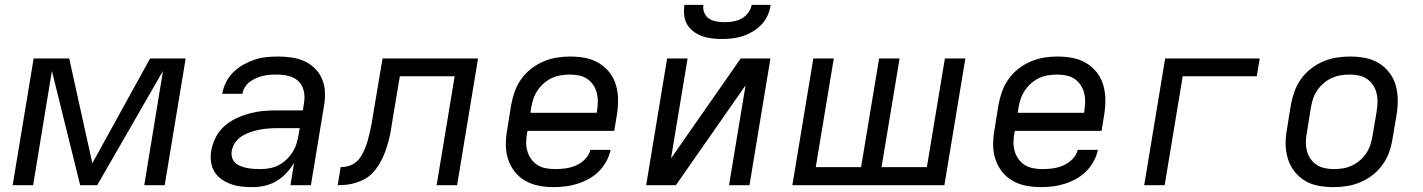

<svg xmlns="http://www.w3.org/2000/svg" viewBox="-20 -760 5840 788"><path d="M379 0H309L193 -469L116 0H32L118 -520H264L359 -90L596 -520H742L656 0H572L649 -469Z M1016 8Q993 8 970.5 5.5Q948 3 927.5 -4.5Q907 -12 889 -24.5Q871 -37 860 -55.5Q849 -74 846 -96.5Q843 -119 847 -142Q852 -169 865 -195.5Q878 -222 900.5 -242Q923 -262 950 -274.5Q977 -287 1005 -294.5Q1033 -302 1061 -304.5Q1089 -307 1116 -307H1223L1228 -339Q1232 -364 1226.5 -388Q1221 -412 1204 -427.5Q1187 -443 1163.5 -448.5Q1140 -454 1115 -454Q1101 -454 1087 -453Q1073 -452 1058.5 -448.5Q1044 -445 1030.5 -439Q1017 -433 1005 -424Q993 -415 985 -402Q977 -389 975 -375H892Q896 -399 907.5 -422Q919 -445 937.5 -463.5Q956 -482 978.5 -494.5Q1001 -507 1024.5 -515Q1048 -523 1072.5 -525.5Q1097 -528 1121 -528Q1149 -528 1177 -524Q1205 -520 1229 -509Q1253 -498 1272 -479.5Q1291 -461 1301.5 -436.5Q1312 -412 1313.5 -384Q1315 -356 1310 -327L1256 0H1172L1187 -92Q1174 -70 1155.5 -50Q1137 -30 1114 -16.5Q1091 -3 1066 2.5Q1041 8 1016 8ZM1049 -66Q1068 -66 1087 -69.5Q1106 -73 1123.5 -82Q1141 -91 1156 -105.5Q1171 -120 1181.5 -137Q1192 -154 1197.5 -172.5Q1203 -191 1206 -210L1210 -234H1115Q1097 -234 1079.5 -232.5Q1062 -231 1044 -227.5Q1026 -224 1008 -218Q990 -212 973 -201.5Q956 -191 945 -174.5Q934 -158 931 -140Q929 -126 932.5 -113.5Q936 -101 945.5 -92Q955 -83 968 -78Q981 -73 994 -70.5Q1007 -68 1021 -67Q1035 -66 1049 -66Z M1366 0 1378 -74Q1394 -74 1410 -78.5Q1426 -83 1439.5 -93.5Q1453 -104 1462 -119Q1471 -134 1477.5 -149.5Q1484 -165 1488.5 -180.5Q1493 -196 1496.5 -212Q1500 -228 1503.5 -244Q1507 -260 1509 -276L1550 -520H1942L1856 0H1772L1846 -447H1621L1591 -268Q1588 -249 1585 -230Q1582 -211 1577.5 -192.5Q1573 -174 1567 -155Q1561 -136 1553 -118Q1545 -100 1534.5 -83Q1524 -66 1510 -51Q1496 -36 1478 -26Q1460 -16 1441 -10Q1422 -4 1403.5 -2Q1385 0 1366 0Z M2252 8Q2220 8 2190 2Q2160 -4 2135 -18.5Q2110 -33 2092 -56Q2074 -79 2065 -107.5Q2056 -136 2056 -167Q2056 -198 2062 -230L2078 -330Q2083 -357 2092.5 -384Q2102 -411 2119 -435Q2136 -459 2159.5 -477.5Q2183 -496 2210 -507.5Q2237 -519 2264.5 -523.5Q2292 -528 2319 -528Q2351 -528 2381 -522.5Q2411 -517 2436.5 -502Q2462 -487 2480.5 -464Q2499 -441 2507.5 -412.5Q2516 -384 2516.5 -353Q2517 -322 2512 -290L2501 -223H2145L2144 -218Q2140 -198 2139.5 -178.5Q2139 -159 2144 -141Q2149 -123 2159.5 -108Q2170 -93 2185.5 -83Q2201 -73 2220 -69.5Q2239 -66 2259 -66Q2280 -66 2301.5 -69Q2323 -72 2344 -81Q2365 -90 2381.5 -107Q2398 -124 2403 -145H2486Q2481 -121 2468.5 -98Q2456 -75 2437.5 -56.5Q2419 -38 2396 -25.5Q2373 -13 2349 -5.5Q2325 2 2300.5 5Q2276 8 2252 8ZM2157 -297H2429L2430 -302Q2433 -322 2433.5 -341Q2434 -360 2429.5 -378Q2425 -396 2415 -411Q2405 -426 2390.5 -436Q2376 -446 2357.5 -450Q2339 -454 2319 -454Q2301 -454 2282 -451Q2263 -448 2245.5 -440Q2228 -432 2212.5 -418.5Q2197 -405 2186 -388.5Q2175 -372 2169 -354Q2163 -336 2160 -318Z M2632 0 2718 -520H2802L2734 -110L3020 -520H3142L3056 0H2972L3040 -410L2754 0ZM2943 -600Q2922 -600 2901 -602.5Q2880 -605 2861 -612Q2842 -619 2826 -631Q2810 -643 2800 -660Q2790 -677 2788 -698Q2786 -719 2789 -740H2867Q2864 -723 2870.5 -707.5Q2877 -692 2890 -683.5Q2903 -675 2920 -672Q2937 -669 2954 -669Q2971 -669 2989 -672Q3007 -675 3023 -683.5Q3039 -692 3050.5 -707.5Q3062 -723 3065 -740H3143Q3140 -719 3131 -698Q3122 -677 3106 -660Q3090 -643 3070 -631Q3050 -619 3029 -612Q3008 -605 2986 -602.5Q2964 -600 2943 -600Z M3232 0 3318 -520H3402L3328 -74H3514L3588 -520H3672L3598 -74H3784L3858 -520H3942L3856 0Z M4252 8Q4220 8 4190 2Q4160 -4 4135 -18.5Q4110 -33 4092 -56Q4074 -79 4065 -107.5Q4056 -136 4056 -167Q4056 -198 4062 -230L4078 -330Q4083 -357 4092.5 -384Q4102 -411 4119 -435Q4136 -459 4159.5 -477.5Q4183 -496 4210 -507.5Q4237 -519 4264.5 -523.5Q4292 -528 4319 -528Q4351 -528 4381 -522.5Q4411 -517 4436.5 -502Q4462 -487 4480.5 -464Q4499 -441 4507.5 -412.5Q4516 -384 4516.5 -353Q4517 -322 4512 -290L4501 -223H4145L4144 -218Q4140 -198 4139.5 -178.5Q4139 -159 4144 -141Q4149 -123 4159.5 -108Q4170 -93 4185.5 -83Q4201 -73 4220 -69.5Q4239 -66 4259 -66Q4280 -66 4301.5 -69Q4323 -72 4344 -81Q4365 -90 4381.5 -107Q4398 -124 4403 -145H4486Q4481 -121 4468.5 -98Q4456 -75 4437.5 -56.5Q4419 -38 4396 -25.5Q4373 -13 4349 -5.5Q4325 2 4300.5 5Q4276 8 4252 8ZM4157 -297H4429L4430 -302Q4433 -322 4433.5 -341Q4434 -360 4429.5 -378Q4425 -396 4415 -411Q4405 -426 4390.5 -436Q4376 -446 4357.5 -450Q4339 -454 4319 -454Q4301 -454 4282 -451Q4263 -448 4245.5 -440Q4228 -432 4212.5 -418.5Q4197 -405 4186 -388.5Q4175 -372 4169 -354Q4163 -336 4160 -318Z M4676 0 4762 -520H5150L5138 -447H4834L4760 0Z M5454 8Q5422 8 5391.5 2.5Q5361 -3 5336 -18Q5311 -33 5293 -56Q5275 -79 5266 -107.5Q5257 -136 5256.5 -167Q5256 -198 5262 -230L5278 -330Q5283 -357 5292.5 -384Q5302 -411 5319 -435Q5336 -459 5359.5 -477.5Q5383 -496 5410 -507.5Q5437 -519 5464.5 -523.5Q5492 -528 5519 -528Q5551 -528 5581.5 -522.5Q5612 -517 5637 -502Q5662 -487 5680.5 -464Q5699 -441 5707.5 -412.5Q5716 -384 5716.5 -353Q5717 -322 5712 -290L5695 -190Q5691 -163 5681.5 -136Q5672 -109 5655 -85Q5638 -61 5614.5 -42.5Q5591 -24 5564 -12.5Q5537 -1 5509 3.5Q5481 8 5454 8ZM5454 -66Q5473 -66 5491.5 -69Q5510 -72 5527.5 -80Q5545 -88 5561 -101.5Q5577 -115 5587.5 -131Q5598 -147 5604 -165.5Q5610 -184 5613 -202L5630 -302Q5633 -322 5633.5 -341Q5634 -360 5629.5 -378Q5625 -396 5615 -411Q5605 -426 5590.5 -436Q5576 -446 5557.5 -450Q5539 -454 5520 -454Q5501 -454 5482.5 -451Q5464 -448 5446 -440Q5428 -432 5412.5 -418.5Q5397 -405 5386 -389Q5375 -373 5369 -354.5Q5363 -336 5360 -318L5344 -218Q5340 -198 5339.5 -179Q5339 -160 5343.5 -142Q5348 -124 5358 -109Q5368 -94 5383 -84Q5398 -74 5416.5 -70Q5435 -66 5454 -66Z"/></svg>

Font: Iosevka Aile Oblique
Style: Regular
Weight: 400
Italic angle: -9°
Designer: Belleve Invis
Foundry: Belleve Invis
Version: Version 31.1.0; ttfautohint (v1.8.4)